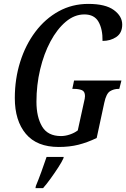

<svg xmlns="http://www.w3.org/2000/svg" viewBox="-20 -744 647 985"><path d="M281 10Q169 10 112.5 -57.5Q56 -125 56 -241Q56 -339 83.5 -426.5Q111 -514 161.5 -581Q212 -648 281 -686Q350 -724 433 -724Q521 -724 564 -692.5Q607 -661 607 -618Q607 -575 577 -554.5Q547 -534 506 -534Q507 -594 485.5 -632Q464 -670 413 -670Q362 -670 317.5 -632.5Q273 -595 239 -531.5Q205 -468 186 -388Q167 -308 167 -222Q167 -144 196 -95Q225 -46 293 -46Q315 -46 338.5 -54Q362 -62 379 -75L409 -212Q413 -228 414.5 -237Q416 -246 416 -251Q416 -275 400 -281.5Q384 -288 360 -288H351L360 -331H603L592 -288H588Q564 -288 544.5 -276Q525 -264 515 -217L476 -36Q428 -13 382.5 -1.5Q337 10 281 10ZM164 210Q177 179 192.5 136.5Q208 94 219 61H307L305 69Q297 87 278.5 115.5Q260 144 239 173Q218 202 201 221H162Z"/></svg>

Font: Noto Serif ExtraCondensed Medium
Style: Italic
Weight: 500
Width: 2
Italic angle: -12°
Designer: Monotype Design Team
Foundry: Monotype Imaging Inc.
Version: Version 2.013; ttfautohint (v1.8.4.7-5d5b)